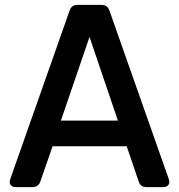

<svg xmlns="http://www.w3.org/2000/svg" viewBox="-20 -765 732 785"><path d="M45 0Q30 0 23.5 -9Q17 -18 22 -33L265 -723Q273 -745 297 -745H395Q419 -745 427 -723L670 -33Q675 -18 668.5 -9Q662 0 647 0H579Q554 0 547 -23L498 -167H195L145 -23Q137 0 113 0ZM229 -272H462L346 -614Z"/></svg>

Font: Pitagon Sans Text SemiBold
Style: Regular
Weight: 600
Designer: Travis Tran
Foundry: Pitagon
Version: Version 1.001; ttfautohint (v1.8.4.7-5d5b);gftools[0.9.26]